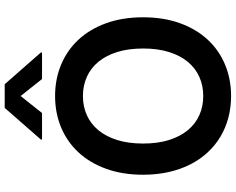

<svg xmlns="http://www.w3.org/2000/svg" viewBox="-113 -878 1001 815"><g transform="rotate(-90 387.5 -470.5)"><path d="M721.6 -363.6Q721.6 -275.6 696.2 -206.1Q670.8 -136.7 626.1 -88.8Q581.3 -40.8 520.1 -15.4Q458.8 9.9 387.4 9.9Q339.8 9.9 296.3 -1.4Q252.8 -12.8 215.7 -34.8Q178.6 -56.8 148.6 -89Q118.6 -121.1 97.5 -162.5Q76.3 -203.8 64.8 -254.4Q53.3 -305 53.3 -363.6Q53.3 -451.7 78.7 -521.1Q104 -590.6 148.8 -638.5Q193.5 -686.4 254.6 -711.8Q315.7 -737.2 387.4 -737.2Q458.8 -737.2 520.1 -711.8Q581.3 -686.4 626.1 -638.5Q670.8 -590.6 696.2 -521.1Q721.6 -451.7 721.6 -363.6ZM589.1 -363.6Q589.1 -425.8 574.2 -473.4Q559.3 -521 532.7 -553.3Q506 -585.6 468.9 -602.3Q431.8 -619 387.4 -619Q343 -619 305.9 -602.3Q268.8 -585.6 242.2 -553.3Q215.6 -521 200.6 -473.4Q185.7 -425.8 185.7 -363.6Q185.7 -301.5 200.6 -253.9Q215.6 -206.3 242.2 -174Q268.8 -141.7 305.9 -125Q343 -108.3 387.4 -108.3Q431.8 -108.3 468.9 -125Q506 -141.7 532.7 -174Q559.3 -206.3 574.2 -253.9Q589.1 -301.5 589.1 -363.6ZM387.4 -883.5 315.3 -792.6H202.8V-797.6L337 -951H437.5L572.1 -797.6V-792.6H459.5Z"/></g></svg>

Font: Interop SemBd
Style: Regular
Weight: 600
Designer: Rasmus Andersson, Google, Jang Haemin
Foundry: jhaemin
Version: Version 1.008